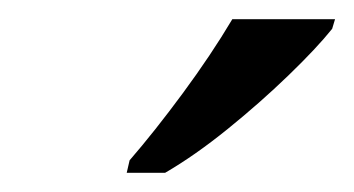

<svg xmlns="http://www.w3.org/2000/svg" viewBox="-20 -786 369 200"><path d="M115 -619Q141 -649 170.5 -689Q200 -729 222 -766H329L326 -756Q310 -736 280.5 -707.5Q251 -679 217 -651.5Q183 -624 152 -606H112Z"/></svg>

Font: NotoSerif-Italic
Style: Regular
Weight: 400
Italic angle: -12°
Designer: Monotype Design Team
Foundry: Monotype Imaging Inc.
Version: Version 2.007; ttfautohint (v1.8) -l 8 -r 50 -G 200 -x 14 -D